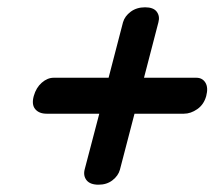

<svg xmlns="http://www.w3.org/2000/svg" viewBox="-20 -604 610 526"><path d="M250 -98Q227 -98 217.2 -110.2Q207.5 -122.5 212 -140L252 -292.5H107.5Q87 -292.5 76.5 -305Q66 -317.5 72.5 -341Q79 -364 94.5 -377.5Q110 -391 127 -391H277.5L317 -543Q322 -560 338.2 -572Q354.5 -584 377.5 -584Q400.5 -584 409.5 -571.8Q418.5 -559.5 414 -543L374.5 -391H518Q534.5 -391 542.8 -377.5Q551 -364 545 -341Q538.5 -317.5 520.5 -305Q502.5 -292.5 484 -292.5H348.5L308.5 -139Q304 -122.5 288.2 -110.2Q272.5 -98 250 -98Z"/></svg>

Font: Fraunces 72pt S100
Style: Bold Italic
Weight: 700
Italic angle: -16°
Version: Version 1.000; ttfautohint (v1.8.3)